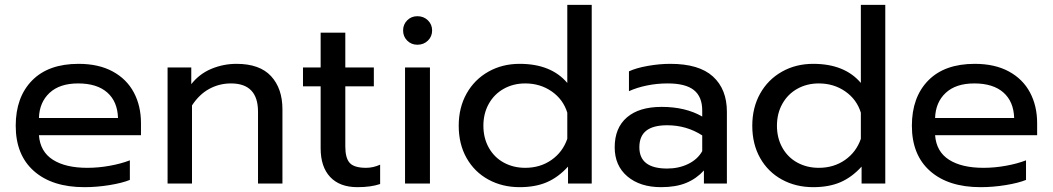

<svg xmlns="http://www.w3.org/2000/svg" viewBox="-20 -759 4354 794"><path d="M45 -239Q45 -357 112.5 -426Q180 -495 305 -495Q388 -495 446 -463.5Q504 -432 533.5 -376.5Q563 -321 563 -250V-200H141Q146 -132 198.5 -98.5Q251 -65 341 -65Q387 -65 434 -73.5Q481 -82 517 -96V-15Q485 -2 432.5 6.5Q380 15 329 15Q196 15 120.5 -51.5Q45 -118 45 -239ZM468 -271Q466 -339 423.5 -376.5Q381 -414 303 -414Q227 -414 185 -375Q143 -336 141 -271Z M673 -480H771V-411Q805 -454 854.5 -474.5Q904 -495 958 -495Q1054 -495 1101 -444Q1148 -393 1148 -307V0H1047V-297Q1047 -414 935 -414Q887 -414 845.5 -391.5Q804 -369 774 -323V0H673Z M1306 -146V-402H1233V-480H1306V-624H1408V-480H1526V-402H1408V-153Q1408 -105 1426.5 -85Q1445 -65 1494 -65Q1523 -65 1552 -78V2Q1514 15 1458 15Q1385 15 1345.5 -27Q1306 -69 1306 -146Z M1647 -633Q1647 -658 1664 -675Q1681 -692 1706 -692Q1732 -692 1749.5 -675Q1767 -658 1767 -633Q1767 -608 1749.5 -591Q1732 -574 1706 -574Q1681 -574 1664 -591Q1647 -608 1647 -633ZM1655 -480H1758V0H1655Z M1877 -239Q1877 -314 1909.5 -372Q1942 -430 1999.5 -462.5Q2057 -495 2129 -495Q2259 -495 2326 -416V-739H2427V0H2329V-70Q2289 -26 2241.5 -5.5Q2194 15 2129 15Q2057 15 1999.5 -16.5Q1942 -48 1909.5 -105.5Q1877 -163 1877 -239ZM2326 -185V-293Q2309 -348 2261.5 -381Q2214 -414 2152 -414Q2103 -414 2063.5 -392Q2024 -370 2001.5 -330Q1979 -290 1979 -239Q1979 -188 2001.5 -148Q2024 -108 2063.5 -86.5Q2103 -65 2152 -65Q2214 -65 2260.5 -97.5Q2307 -130 2326 -185Z M2522 -150Q2522 -230 2572.5 -273.5Q2623 -317 2716 -317Q2815 -317 2884 -277V-302Q2884 -359 2849.5 -386.5Q2815 -414 2741 -414Q2697 -414 2655.5 -405.5Q2614 -397 2581 -382V-464Q2611 -478 2659 -486.5Q2707 -495 2752 -495Q2871 -495 2928.5 -442.5Q2986 -390 2986 -297V0H2891V-54Q2860 -20 2817.5 -2.5Q2775 15 2714 15Q2627 15 2574.5 -29.5Q2522 -74 2522 -150ZM2884 -134V-199Q2819 -241 2739 -241Q2681 -241 2652.5 -218.5Q2624 -196 2624 -150Q2624 -62 2739 -62Q2787 -62 2826 -81Q2865 -100 2884 -134Z M3091 -239Q3091 -314 3123.5 -372Q3156 -430 3213.5 -462.5Q3271 -495 3343 -495Q3473 -495 3540 -416V-739H3641V0H3543V-70Q3503 -26 3455.5 -5.5Q3408 15 3343 15Q3271 15 3213.5 -16.5Q3156 -48 3123.5 -105.5Q3091 -163 3091 -239ZM3540 -185V-293Q3523 -348 3475.5 -381Q3428 -414 3366 -414Q3317 -414 3277.5 -392Q3238 -370 3215.5 -330Q3193 -290 3193 -239Q3193 -188 3215.5 -148Q3238 -108 3277.5 -86.5Q3317 -65 3366 -65Q3428 -65 3474.5 -97.5Q3521 -130 3540 -185Z M3751 -239Q3751 -357 3818.5 -426Q3886 -495 4011 -495Q4094 -495 4152 -463.5Q4210 -432 4239.5 -376.5Q4269 -321 4269 -250V-200H3847Q3852 -132 3904.5 -98.5Q3957 -65 4047 -65Q4093 -65 4140 -73.5Q4187 -82 4223 -96V-15Q4191 -2 4138.5 6.5Q4086 15 4035 15Q3902 15 3826.5 -51.5Q3751 -118 3751 -239ZM4174 -271Q4172 -339 4129.5 -376.5Q4087 -414 4009 -414Q3933 -414 3891 -375Q3849 -336 3847 -271Z"/></svg>

Font: Prompt
Style: Regular
Weight: 400
Designer: Katatrad Team
Foundry: CadsonDemak
Version: Version 1.001